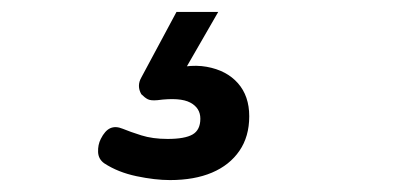

<svg xmlns="http://www.w3.org/2000/svg" viewBox="-20 -33 685 322"><path d="M265 269Q240 269 209 262.5Q178 256 155 241Q145 234 144.5 222Q144 210 149 200Q156 186 165 182Q174 178 186 183Q198 188 217 194Q236 200 261 200Q290 200 303 192.5Q316 185 316 166Q316 148 299 139Q282 130 244 135Q233 136 228 133.5Q223 131 217 125Q213 118 213 111Q213 104 217 97L276 -13H346L278 105L249 89Q293 73 326.5 79Q360 85 379 106.5Q398 128 398 162Q398 196 381.5 220Q365 244 335.5 256.5Q306 269 265 269Z"/></svg>

Font: Playwrite GB S
Style: Italic
Weight: 400
Italic angle: -7°
Designer: Veronika Burian, José Scaglione
Foundry: TypeTogether
Version: Version 1.000